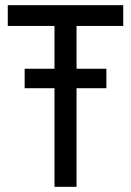

<svg xmlns="http://www.w3.org/2000/svg" viewBox="-20 -720 505 740"><path d="M75 -380V-455H390V-380ZM10 -620V-700H455V-620H275V0H190V-620Z"/></svg>

Font: Von Book
Style: Regular
Weight: 400
Version: Version 4.000; ttfautohint (v1.8.4.7-5d5b)